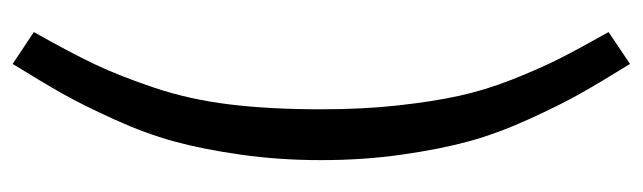

<svg xmlns="http://www.w3.org/2000/svg" viewBox="-379 -503 1024 306"><g transform="rotate(-90 133.0 -350.0)"><path d="M184.1 -841.8 234.9 -808.1Q202.1 -750 183.3 -710.4Q164.6 -670.9 146 -615.5Q127.4 -560.1 119.6 -496.1Q111.8 -432.1 111.8 -350.1Q111.8 -284.2 117.9 -228.5Q124 -172.9 133.1 -131.1Q142.1 -89.4 159.4 -45.4Q176.8 -1.5 192.9 30.3Q209 62 234.9 107.9L184.1 142.1Q154.8 94.7 136.5 62.3Q118.2 29.8 95.7 -19.8Q73.2 -69.3 60.8 -114.7Q48.3 -160.2 39.6 -221.4Q30.8 -282.7 30.8 -350.1Q30.8 -417.5 39.6 -478.8Q48.3 -540 60.8 -585.2Q73.2 -630.4 95.7 -679.9Q118.2 -729.5 136.5 -762Q154.8 -794.4 184.1 -841.8Z"/></g></svg>

Font: Fira Sans Compressed Book
Style: Regular
Weight: 350
Width: 1
Designer: Carrois Corporate & Edenspiekermann AG
Foundry: Carrois Corporate GbR & Edenspiekermann AG
Version: Version 4.203;PS 004.203;hotconv 1.0.88;makeotf.lib2.5.64775